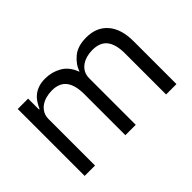

<svg xmlns="http://www.w3.org/2000/svg" viewBox="-87 -788 1047 1047"><g transform="rotate(-45 436.5 -264.0)"><path d="M85 0V-516H165V-432H169Q178 -452 189.5 -469.5Q201 -487 217.5 -500Q234 -513 256 -520.5Q278 -528 308 -528Q359 -528 402 -503.5Q445 -479 466 -423H468Q482 -465 520.5 -496.5Q559 -528 625 -528Q704 -528 748.5 -476.5Q793 -425 793 -331V0H713V-317Q713 -386 686 -421Q659 -456 600 -456Q576 -456 554.5 -450Q533 -444 516 -432Q499 -420 489 -401.5Q479 -383 479 -358V0H399V-317Q399 -386 372 -421Q345 -456 288 -456Q264 -456 242 -450Q220 -444 203 -432Q186 -420 175.5 -401.5Q165 -383 165 -358V0Z"/></g></svg>

Font: IBM Plex Sans Devanagari
Style: Regular
Weight: 400
Designer: Mike Abbink, Paul van der Laan, Pieter van Rosmalen, Erin McLaughlin
Foundry: Bold Monday
Version: Version 1.1